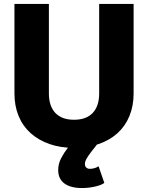

<svg xmlns="http://www.w3.org/2000/svg" viewBox="-20 -731 748 970"><path d="M354 16Q285 16 229.5 -3.5Q174 -23 134.5 -58.5Q95 -94 74 -145Q53 -196 53 -259V-711H227V-259Q227 -195 259.5 -160.5Q292 -126 354 -126Q416 -126 448.5 -160.5Q481 -195 481 -259V-711H655V-259Q655 -196 634 -145Q613 -94 574 -58.5Q535 -23 479 -3.5Q423 16 354 16ZM394 219Q337 219 305.5 196Q274 173 274 128Q274 97 288.5 69Q303 41 321 18L356 -27L470 -1L441 36Q427 54 418 69.5Q409 85 409 97Q409 110 416.5 116Q424 122 434 122Q447 122 459 118Q471 114 478 109L507 193Q493 204 460.5 211.5Q428 219 394 219Z"/></svg>

Font: Geist ExtBd
Style: Regular
Weight: 400
Designer: Basement.studio, Andrés Briganti, Mateo Zaragoza
Foundry: Basement.studio, Vercel, Andrés Briganti, Guido Ferreyra, Mateo Zaragoza
Version: Version 1.401